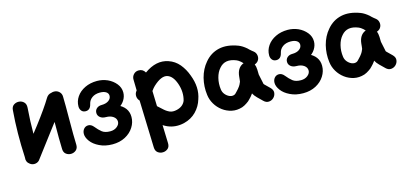

<svg xmlns="http://www.w3.org/2000/svg" viewBox="-64 -982 3396 1603"><g transform="rotate(-15 1634.5 -180.5)"><path d="M89 -9Q110 6 135.5 1.5Q161 -3 175 -25Q186 -40 327 -226L378 -293Q377 -133 380 -58Q381 -28 400.5 -13.5Q420 1 444.5 0Q469 -1 487 -17Q505 -33 504 -64Q501 -141 502 -272Q503 -415 501 -479Q501 -505 482 -522.5Q463 -540 437 -539Q426 -539 415 -535Q386 -531 370 -505Q322 -425 228 -302L182 -243Q182 -350 191 -467Q193 -498 175.5 -515Q158 -532 133.5 -533.5Q109 -535 89 -521.5Q69 -508 67 -477Q51 -283 62 -75V-69Q57 -31 89 -9Z M799 13Q861 13 909 -12.5Q957 -38 983 -80Q1009 -121 1009 -168Q1009 -253 918 -292V-263Q955 -283 975.5 -315Q996 -347 996 -383Q996 -425 968.5 -459Q941 -493 898 -513Q854 -532 808 -532Q749 -532 702.5 -509.5Q656 -487 630 -449Q604 -411 604 -366Q604 -343 617 -327.5Q630 -312 653 -312Q693 -312 704 -361Q711 -393 738 -412.5Q765 -432 806 -432Q840 -432 859 -419.5Q878 -407 878 -386Q878 -361 855 -344.5Q832 -328 793 -328Q768 -328 751 -313.5Q734 -299 734 -275Q734 -252 752.5 -236.5Q771 -221 802 -221Q841 -221 865.5 -203.5Q890 -186 890 -159Q890 -135 866.5 -116Q843 -97 808 -97Q762 -97 737 -117Q712 -137 688 -167Q667 -193 642 -193Q618 -193 603 -175.5Q588 -158 588 -132Q588 -102 613 -68Q638 -34 686 -11Q734 13 799 13Z M1123 127Q1124 158 1143.5 172.5Q1163 187 1187.5 186Q1212 185 1230 169.5Q1248 154 1247 123Q1245 51 1242 -34Q1261 -22 1277 -15Q1343 14 1420 -4Q1484 -20 1526.5 -63.5Q1569 -107 1586 -165Q1620 -261 1576 -374Q1556 -430 1519 -475Q1482 -519 1428 -537Q1329 -571 1222 -494Q1203 -528 1166 -527Q1140 -527 1122.5 -508Q1105 -489 1106 -463L1108 -370L1105 -366Q1090 -347 1091.5 -323Q1093 -299 1110 -282Q1119 4 1123 127ZM1390 -126Q1354 -117 1327 -129Q1312 -136 1300 -144.5Q1288 -153 1269 -171L1238 -199L1234 -331Q1251 -355 1264 -367Q1338 -436 1388 -419Q1433 -404 1458 -333Q1485 -255 1464 -184Q1445 -139 1390 -126Z M1923 -6Q1945 -14 1965 -28L1983 -41Q1991 -48 1999 -57L2013 -72L2024 -86Q2031 -95 2032 -97L2033 -94Q2042 -76 2064 -54L2106 -13Q2127 8 2151.5 6Q2176 4 2193 -13Q2210 -30 2212.5 -54Q2215 -78 2193 -100L2150 -142Q2147 -145 2145 -148Q2144 -151 2142 -163Q2134 -203 2127 -234Q2126 -239 2126.5 -253.5Q2127 -268 2126 -276Q2125 -305 2117 -323L2116 -324Q2135 -330 2147 -345Q2162 -365 2158.5 -390.5Q2155 -416 2135 -431Q2128 -436 2121 -442L2105 -456Q2097 -463 2093 -468Q2058 -498 2027 -510Q1935 -545 1862 -528.5Q1789 -512 1739 -452Q1694 -400 1675 -327Q1657 -255 1667 -181Q1672 -139 1694.5 -101Q1717 -63 1752.5 -36.5Q1788 -10 1831.5 -0.5Q1875 9 1923 -6ZM1883 -122Q1865 -116 1844.5 -124.5Q1824 -133 1808 -152Q1792 -171 1789 -196Q1782 -247 1794 -294.5Q1806 -342 1833 -372Q1886 -435 1980 -396Q1993 -391 2013 -374L2029 -358Q2025 -357 2021 -355Q1972 -331 1965 -262Q1964 -253 1962.5 -237Q1961 -221 1960 -217Q1948 -188 1941 -180L1928 -163Q1922 -157 1911 -144.5Q1900 -132 1898 -131Q1895 -128 1891 -125.5Q1887 -123 1883 -122Z M2447 13Q2509 13 2557 -12.5Q2605 -38 2631 -80Q2657 -121 2657 -168Q2657 -253 2566 -292V-263Q2603 -283 2623.5 -315Q2644 -347 2644 -383Q2644 -425 2616.5 -459Q2589 -493 2546 -513Q2502 -532 2456 -532Q2397 -532 2350.5 -509.5Q2304 -487 2278 -449Q2252 -411 2252 -366Q2252 -343 2265 -327.5Q2278 -312 2301 -312Q2341 -312 2352 -361Q2359 -393 2386 -412.5Q2413 -432 2454 -432Q2488 -432 2507 -419.5Q2526 -407 2526 -386Q2526 -361 2503 -344.5Q2480 -328 2441 -328Q2416 -328 2399 -313.5Q2382 -299 2382 -275Q2382 -252 2400.5 -236.5Q2419 -221 2450 -221Q2489 -221 2513.5 -203.5Q2538 -186 2538 -159Q2538 -135 2514.5 -116Q2491 -97 2456 -97Q2410 -97 2385 -117Q2360 -137 2336 -167Q2315 -193 2290 -193Q2266 -193 2251 -175.5Q2236 -158 2236 -132Q2236 -102 2261 -68Q2286 -34 2334 -11Q2382 13 2447 13Z M2979 -6Q3001 -14 3021 -28L3039 -41Q3047 -48 3055 -57L3069 -72L3080 -86Q3087 -95 3088 -97L3089 -94Q3098 -76 3120 -54L3162 -13Q3183 8 3207.5 6Q3232 4 3249 -13Q3266 -30 3268.5 -54Q3271 -78 3249 -100L3206 -142Q3203 -145 3201 -148Q3200 -151 3198 -163Q3190 -203 3183 -234Q3182 -239 3182.5 -253.5Q3183 -268 3182 -276Q3181 -305 3173 -323L3172 -324Q3191 -330 3203 -345Q3218 -365 3214.5 -390.5Q3211 -416 3191 -431Q3184 -436 3177 -442L3161 -456Q3153 -463 3149 -468Q3114 -498 3083 -510Q2991 -545 2918 -528.5Q2845 -512 2795 -452Q2750 -400 2731 -327Q2713 -255 2723 -181Q2728 -139 2750.5 -101Q2773 -63 2808.5 -36.5Q2844 -10 2887.5 -0.5Q2931 9 2979 -6ZM2939 -122Q2921 -116 2900.5 -124.5Q2880 -133 2864 -152Q2848 -171 2845 -196Q2838 -247 2850 -294.5Q2862 -342 2889 -372Q2942 -435 3036 -396Q3049 -391 3069 -374L3085 -358Q3081 -357 3077 -355Q3028 -331 3021 -262Q3020 -253 3018.5 -237Q3017 -221 3016 -217Q3004 -188 2997 -180L2984 -163Q2978 -157 2967 -144.5Q2956 -132 2954 -131Q2951 -128 2947 -125.5Q2943 -123 2939 -122Z"/></g></svg>

Font: Balsamiq Sans
Style: Bold
Weight: 700
Designer: Michael Angeles
Foundry: Balsamiq SRL
Version: Version 1.020; ttfautohint (v1.8.4.7-5d5b);gftools[0.9.26]